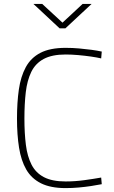

<svg xmlns="http://www.w3.org/2000/svg" viewBox="-20 -954 585 983"><path d="M316 9Q239 9 190 -15.5Q141 -40 114.5 -86Q88 -132 77.5 -198Q67 -264 67 -347Q67 -429 76.5 -495.5Q86 -562 112 -610Q138 -658 187 -683.5Q236 -709 316 -709Q351 -709 385 -706Q419 -703 448.5 -699Q478 -695 501 -690L498 -655Q477 -660 445.5 -664.5Q414 -669 380 -672Q346 -675 316 -675Q246 -675 203.5 -652Q161 -629 140 -585.5Q119 -542 112 -482Q105 -422 105 -347Q105 -272 112.5 -212.5Q120 -153 141.5 -111Q163 -69 205 -47Q247 -25 316 -25Q363 -25 411 -31.5Q459 -38 498 -45L501 -11Q476 -6 446 -1.5Q416 3 383 6Q350 9 316 9ZM285 -809 151 -934H196L300 -838L403 -934H449L315 -809Z"/></svg>

Font: Cairo Play ExtraLight
Style: Regular
Weight: 250
Version: Version 3.119